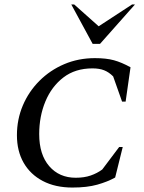

<svg xmlns="http://www.w3.org/2000/svg" viewBox="-20 -832 646 862"><path d="M305 10Q228 10 172 -19.5Q116 -49 86 -101.5Q56 -154 56 -225Q56 -296 82.5 -358.5Q109 -421 157 -469Q205 -517 268.5 -544Q332 -571 406 -571Q457 -571 491.5 -561.5Q526 -552 566 -530L544 -376H528L488 -489Q469 -508 447.5 -516.5Q426 -525 395 -525Q318 -525 265 -484.5Q212 -444 184 -377Q156 -310 156 -230Q156 -138 201 -86Q246 -34 320 -34Q358 -34 387 -44Q416 -54 439 -71L515 -172H531L497 -35Q463 -16 417 -3Q371 10 305 10ZM396 -635 300 -812H313L423 -714L573 -812H586L429 -635Z"/></svg>

Font: Spectral SC Medium
Style: Italic
Weight: 500
Italic angle: -10°
Designer: Jean-Baptiste Levee
Foundry: Production Type
Version: Version 2.001